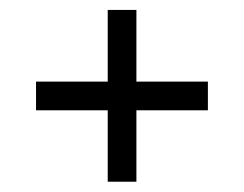

<svg xmlns="http://www.w3.org/2000/svg" viewBox="-20 -577 487 383"><path d="M194.9 -214.5V-357H51.9V-414.2H194.9V-557.2H252.1V-414.2H394.7V-357H252.1V-214.5Z"/></svg>

Font: Big Shoulders Stencil Thin
Style: Regular
Weight: 100
Designer: Patric King
Foundry: XO Type Co
Version: Version 2.001